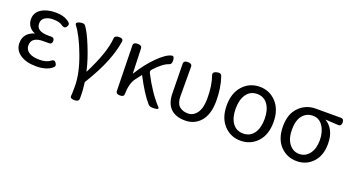

<svg xmlns="http://www.w3.org/2000/svg" viewBox="-54 -1134 3463 1909"><g transform="rotate(20 1678.0 -179.0)"><path d="M458 -84Q478 -54 449 -34Q391 13 285 13Q179 13 115 -31Q51 -75 51 -150Q51 -255 164 -290Q123 -305 100 -338Q78 -371 78 -411Q78 -481 137 -519Q196 -557 287 -557Q378 -557 430 -516Q461 -497 442 -466Q424 -436 393 -455Q359 -484 288 -484Q236 -484 202 -462Q169 -440 169 -399Q169 -316 294 -316H328Q361 -316 361 -281Q361 -247 328 -247H277Q143 -250 143 -157Q143 -112 182 -86Q221 -60 296 -60Q371 -60 409 -93Q439 -115 458 -84Z M714 172Q717 150 717 65Q717 -67 651 -244Q585 -421 517 -509Q500 -533 545 -545Q591 -557 606 -534Q645 -482 696 -356Q748 -230 776 -107Q904 -358 916 -515Q919 -543 965 -543Q1011 -543 1005 -508Q989 -404 941 -285Q894 -167 795 -5Q807 82 806 161Q807 199 760 199Q713 199 714 172Z M1167 0Q1125 0 1125 -33L1115 -510Q1115 -543 1160 -543Q1205 -543 1206 -510L1215 -246Q1288 -365 1373 -450Q1459 -536 1515 -548Q1543 -557 1547 -513Q1551 -470 1525 -460Q1463 -442 1380 -351Q1362 -332 1372 -312Q1461 -137 1567 -22Q1588 0 1537 4Q1487 9 1468 -13Q1393 -99 1306 -267L1255 -200Q1212 -142 1210 -28Q1210 0 1167 0Z M1691 -543Q1736 -543 1736 -510L1737 -196Q1737 -128 1771 -95Q1806 -63 1863 -63Q1921 -63 1958 -114Q1996 -166 1996 -268Q1996 -408 1961 -503Q1951 -535 1995 -546Q2040 -557 2050 -524Q2088 -415 2088 -275Q2088 -136 2025 -61Q1962 13 1861 13Q1760 13 1706 -41Q1652 -96 1652 -202L1647 -510Q1647 -543 1691 -543Z M2624.5 -63Q2554 13 2448 13Q2342 13 2271 -63.5Q2200 -140 2200 -271.5Q2200 -403 2271 -480Q2342 -557 2448 -557Q2554 -557 2624.5 -480Q2695 -403 2695 -271Q2695 -139 2624.5 -63ZM2335.5 -119Q2376 -63 2448 -63Q2520 -63 2560.5 -119Q2601 -175 2601 -271Q2601 -367 2560.5 -424Q2520 -481 2448 -481Q2376 -481 2335.5 -424Q2295 -367 2295 -271Q2295 -175 2335.5 -119Z M2867 -61Q2797 -136 2797 -268Q2797 -400 2869 -471Q2941 -543 3045 -543H3309Q3342 -543 3342 -504Q3342 -465 3309 -466L3171 -474Q3278 -409 3278 -254Q3278 -131 3211 -59Q3144 13 3041 13Q2938 13 2867 -61ZM3041 -63Q3107 -63 3148 -117Q3189 -171 3189 -259Q3189 -347 3150 -407Q3111 -467 3043 -467Q2975 -467 2933 -415Q2892 -364 2892 -268Q2892 -173 2934 -118Q2976 -63 3041 -63Z"/></g></svg>

Font: Swei Gothic CJK TC Regular
Style: Regular
Weight: 400
Version: Version 2.129